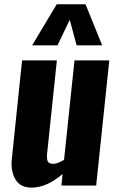

<svg xmlns="http://www.w3.org/2000/svg" viewBox="-20 -857 540 887"><path d="M128.4 -647.5 242.2 -837.4H375L452.1 -647.5H334L302.2 -765.6L245.6 -647.5ZM125.5 9.8Q75.2 9.8 51.8 -27.3Q33.7 -56.6 33.2 -99.1Q33.2 -110.8 34.7 -123.5L82 -578.1H242.7L197.3 -144Q196.8 -137.7 196.8 -132.3Q196.8 -118.2 201.2 -110.4Q207.5 -99.6 226.6 -100.1Q246.6 -100.6 275.9 -118.7L324.2 -578.1H484.9L424.3 0H263.7L269 -53.2Q195.8 9.8 125.5 9.8Z"/></svg>

Font: Oswald
Style: Bold
Weight: 700
Designer: Vernon Adams
Foundry: Vernon Adams
Version: 3.0; ttfautohint (v0.94.23-7a4d-dirty) -l 8 -r 50 -G 200 -x 